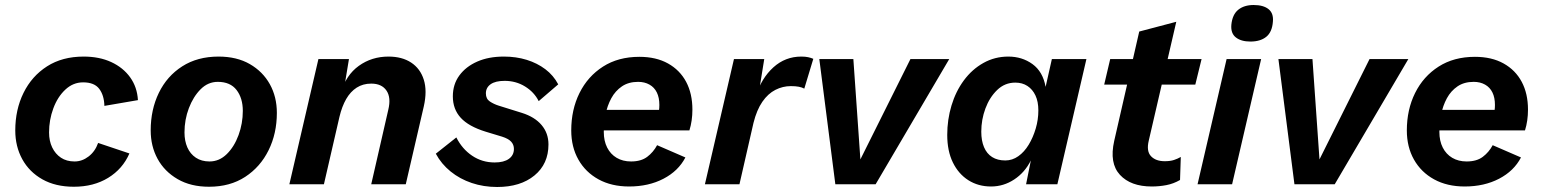

<svg xmlns="http://www.w3.org/2000/svg" viewBox="-20 -736 6164 767"><path d="M275 10Q202 10 149.5 -19.5Q97 -49 69 -100Q41 -151 41 -215Q41 -298 74 -365Q107 -432 168 -471Q229 -510 314 -510Q377 -510 424.5 -488Q472 -466 500 -427Q528 -388 531 -336L397 -313Q396 -355 376.5 -381Q357 -407 312 -407Q272 -407 241 -378Q210 -349 193 -303Q176 -257 176 -207Q176 -173 188.5 -147Q201 -121 223.5 -106Q246 -91 278 -91Q308 -91 334 -111Q360 -131 372 -165L497 -123Q470 -61 412 -25.5Q354 10 275 10Z M815 10Q742 10 689.5 -20.5Q637 -51 609.5 -101.5Q582 -152 582 -215Q582 -298 614.5 -365Q647 -432 708 -471Q769 -510 853 -510Q926 -510 978 -480Q1030 -450 1058 -399.5Q1086 -349 1086 -285Q1086 -203 1053 -136Q1020 -69 959.5 -29.5Q899 10 815 10ZM817 -91Q856 -91 886 -120.5Q916 -150 933 -196.5Q950 -243 950 -293Q950 -344 925 -376.5Q900 -409 850 -409Q811 -409 781.5 -379.5Q752 -350 734.5 -304Q717 -258 717 -207Q717 -173 728.5 -147Q740 -121 762.5 -106Q785 -91 817 -91Z M1136 0 1252 -500H1374L1350 -355L1342 -366Q1362 -436 1413.5 -473Q1465 -510 1532 -510Q1586 -510 1622.5 -486Q1659 -462 1673 -417.5Q1687 -373 1673 -311L1601 0H1463L1531 -297Q1543 -346 1524 -374Q1505 -402 1463 -402Q1430 -402 1405 -386Q1380 -370 1363 -340.5Q1346 -311 1336 -269L1274 0Z M1966 11Q1912 11 1864.5 -5Q1817 -21 1780 -51Q1743 -81 1721 -122L1803 -187Q1826 -141 1866 -114Q1906 -87 1956 -87Q1993 -87 2013 -101.5Q2033 -116 2033 -141Q2033 -158 2022 -170Q2011 -182 1986 -190L1920 -210Q1852 -231 1820.5 -265.5Q1789 -300 1789 -351Q1789 -399 1815 -434.5Q1841 -470 1886.5 -490Q1932 -510 1993 -510Q2042 -510 2084 -497Q2126 -484 2158.5 -459.5Q2191 -435 2210 -399L2132 -332Q2114 -368 2077.5 -390.5Q2041 -413 1996 -413Q1959 -413 1940 -399.5Q1921 -386 1921 -363Q1921 -341 1937 -330.5Q1953 -320 1972 -314L2065 -285Q2116 -269 2143.5 -236.5Q2171 -204 2171 -159Q2171 -81 2115 -35Q2059 11 1966 11Z M2493 9Q2423 9 2371 -19.5Q2319 -48 2290.5 -98.5Q2262 -149 2262 -215Q2262 -298 2295 -364.5Q2328 -431 2389 -470Q2450 -509 2534 -509Q2601 -509 2648.5 -482.5Q2696 -456 2721 -409Q2746 -362 2746 -298Q2746 -276 2743 -255Q2740 -234 2734 -215H2347L2348 -297H2650L2608 -272Q2611 -284 2612.5 -294.5Q2614 -305 2614 -317Q2614 -346 2604 -366.5Q2594 -387 2574.5 -398Q2555 -409 2529 -409Q2491 -409 2464.5 -391Q2438 -373 2422 -343.5Q2406 -314 2399 -278.5Q2392 -243 2392 -209Q2392 -173 2405.5 -146.5Q2419 -120 2443.5 -105.5Q2468 -91 2501 -91Q2541 -91 2565.5 -109.5Q2590 -128 2605 -156L2718 -107Q2690 -53 2630.5 -22Q2571 9 2493 9Z M2796 0 2912 -500H3033L3007 -339L2999 -352Q3022 -424 3069.5 -467Q3117 -510 3181 -510Q3197 -510 3208.5 -507.5Q3220 -505 3229 -501L3193 -382Q3184 -387 3171 -389.5Q3158 -392 3139 -392Q3107 -392 3077.5 -377Q3048 -362 3025.5 -329.5Q3003 -297 2990 -245L2934 0Z M3617 -500H3772L3478 0H3317L3253 -500H3389L3421 -43L3392 -49Z M3939 9Q3888 9 3848.5 -16Q3809 -41 3786.5 -87Q3764 -133 3764 -197Q3764 -258 3781 -314.5Q3798 -371 3830.5 -415Q3863 -459 3908.5 -484.5Q3954 -510 4008 -510Q4063 -510 4104.5 -480Q4146 -450 4157 -389L4182 -500H4320L4204 0H4079L4098 -95Q4074 -47 4031.5 -19Q3989 9 3939 9ZM3996 -95Q4024 -95 4048 -112Q4072 -129 4089.5 -158Q4107 -187 4117.5 -222.5Q4128 -258 4128 -295Q4128 -330 4116.5 -354.5Q4105 -379 4084.5 -392.5Q4064 -406 4036 -406Q3994 -406 3963.5 -376.5Q3933 -347 3916.5 -302.5Q3900 -258 3900 -210Q3900 -174 3911 -148Q3922 -122 3943.5 -108.5Q3965 -95 3996 -95Z M4581 9Q4497 9 4454 -37.5Q4411 -84 4431 -173L4531 -610L4679 -649L4569 -174Q4559 -132 4578 -112Q4597 -92 4633 -92Q4655 -92 4670 -97Q4685 -102 4697 -109L4694 -17Q4668 -2 4639.5 3.5Q4611 9 4581 9ZM4391 -398 4415 -500H4780L4755 -398Z M5018 -500 4902 0H4764L4880 -500ZM4975 -570Q4938 -570 4917 -586.5Q4896 -603 4899 -637Q4903 -678 4926.5 -697Q4950 -716 4988 -716Q5027 -716 5047.5 -699.5Q5068 -683 5065 -650Q5062 -608 5038.5 -589Q5015 -570 4975 -570Z M5451 -500H5606L5312 0H5151L5087 -500H5223L5255 -43L5226 -49Z M5831 9Q5761 9 5709 -19.5Q5657 -48 5628.5 -98.5Q5600 -149 5600 -215Q5600 -298 5633 -364.5Q5666 -431 5727 -470Q5788 -509 5872 -509Q5939 -509 5986.5 -482.5Q6034 -456 6059 -409Q6084 -362 6084 -298Q6084 -276 6081 -255Q6078 -234 6072 -215H5685L5686 -297H5988L5946 -272Q5949 -284 5950.5 -294.5Q5952 -305 5952 -317Q5952 -346 5942 -366.5Q5932 -387 5912.5 -398Q5893 -409 5867 -409Q5829 -409 5802.5 -391Q5776 -373 5760 -343.5Q5744 -314 5737 -278.5Q5730 -243 5730 -209Q5730 -173 5743.5 -146.5Q5757 -120 5781.5 -105.5Q5806 -91 5839 -91Q5879 -91 5903.5 -109.5Q5928 -128 5943 -156L6056 -107Q6028 -53 5968.5 -22Q5909 9 5831 9Z"/></svg>

Font: Kantumruy Pro SemiBold
Style: Italic
Weight: 600
Italic angle: -13°
Version: Version 1.002